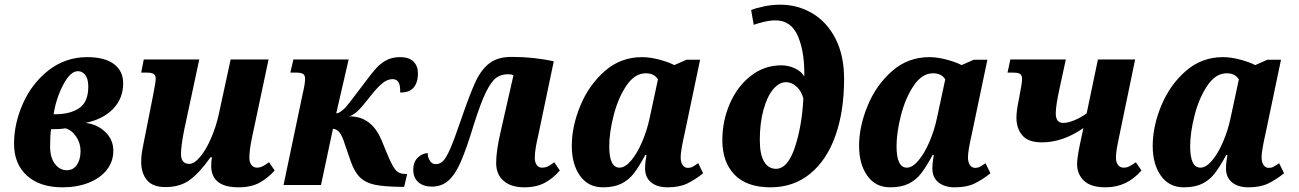

<svg xmlns="http://www.w3.org/2000/svg" viewBox="-20 -790 5547 820"><path d="M40 -176Q40 -263 78.5 -349Q117 -435 188.5 -490.5Q260 -546 353 -546Q427 -546 466.5 -516.5Q506 -487 506 -434Q506 -370 463.5 -325.5Q421 -281 345 -265Q394 -260 429 -227Q464 -194 464 -146Q464 -100 436 -64.5Q408 -29 358.5 -9.5Q309 10 247 10Q150 10 95 -40Q40 -90 40 -176ZM215 -302Q279 -302 318 -328Q357 -354 357 -420Q357 -454 344 -470Q331 -486 313 -486Q280 -486 249.5 -427Q219 -368 209 -302ZM324 -145Q324 -179 305 -207Q286 -235 259 -242Q238 -238 198 -238Q194 -209 194 -165Q194 -116 215 -89.5Q236 -63 265 -63Q293 -63 308.5 -86Q324 -109 324 -145Z M882 -82Q882 -105 886 -118H879Q832 -52 790.5 -21.5Q749 9 687 9Q632 9 607.5 -21Q583 -51 583 -99Q583 -129 591 -167Q599 -205 600 -212L635 -389Q645 -441 645 -453Q645 -469 636 -474.5Q627 -480 604 -480H583L594 -536H831L767 -237Q753 -167 753 -133Q753 -90 788 -90Q810 -90 835.5 -121Q861 -152 882 -201Q903 -250 914 -300L965 -536H1127L1057 -206Q1045 -151 1045 -116Q1045 -97 1054 -85.5Q1063 -74 1077 -74Q1090 -74 1101 -79.5Q1112 -85 1129 -97L1153 -62Q1124 -29 1088 -9.5Q1052 10 999 10Q882 10 882 -82Z M1478 -101 1453 -173Q1443 -207 1431 -223Q1419 -239 1402 -240L1351 0H1191L1272 -386Q1283 -432 1283 -453Q1283 -469 1274 -474.5Q1265 -480 1242 -480H1220L1233 -536H1469L1416 -306Q1427 -306 1442.5 -319Q1458 -332 1476 -356Q1518 -412 1536 -435Q1567 -477 1587 -499Q1607 -521 1631.5 -533.5Q1656 -546 1688 -546Q1728 -546 1746.5 -526.5Q1765 -507 1765 -477Q1765 -438 1746.5 -416Q1728 -394 1689 -395Q1690 -426 1682 -439Q1674 -452 1656 -452Q1634 -452 1612 -433.5Q1590 -415 1565 -383Q1530 -338 1511 -319Q1492 -300 1472 -293Q1567 -294 1610 -190L1632 -137Q1653 -85 1668 -66Q1683 -47 1712 -47H1719L1706 8H1690Q1620 7 1581 -1Q1542 -9 1518 -32Q1494 -55 1478 -101Z M2099 -94Q2099 -145 2118 -227L2173 -469Q2163 -473 2150 -473Q2120 -473 2099 -457.5Q2078 -442 2055.5 -396.5Q2033 -351 2004 -259Q1972 -154 1948 -99Q1924 -44 1895 -18.5Q1866 7 1824 7Q1788 7 1766.5 -12Q1745 -31 1745 -65Q1745 -99 1765 -117.5Q1785 -136 1807 -136Q1806 -119 1815.5 -104Q1825 -89 1841 -89Q1859 -89 1872.5 -102.5Q1886 -116 1903 -155Q1920 -194 1948 -276Q1986 -387 2010.5 -440Q2035 -493 2070.5 -520Q2106 -547 2165 -547Q2261 -547 2345 -528L2279 -213Q2264 -150 2264 -116Q2264 -97 2272 -85.5Q2280 -74 2294 -74Q2308 -74 2319 -79Q2330 -84 2347 -97L2371 -62Q2343 -29 2307 -9.5Q2271 10 2219 10Q2163 10 2131 -17.5Q2099 -45 2099 -94Z M2422 -167Q2422 -250 2458.5 -338.5Q2495 -427 2563 -486.5Q2631 -546 2722 -546Q2756 -546 2795.5 -535.5Q2835 -525 2860 -512L2912 -535H2970L2905 -225Q2887 -146 2887 -119Q2887 -97 2895.5 -85Q2904 -73 2918 -73Q2929 -73 2937.5 -77.5Q2946 -82 2962 -93L2983 -50Q2948 -22 2914.5 -6Q2881 10 2831 10Q2787 10 2761 -11Q2735 -32 2735 -71Q2735 -94 2741 -128H2736Q2709 -78 2687 -49.5Q2665 -21 2633.5 -5.5Q2602 10 2555 10Q2492 10 2457 -39.5Q2422 -89 2422 -167ZM2755 -288 2790 -451Q2774 -477 2738 -477Q2691 -477 2655.5 -424.5Q2620 -372 2601 -298Q2582 -224 2582 -165Q2582 -74 2626 -74Q2650 -74 2676 -105Q2702 -136 2723 -185.5Q2744 -235 2755 -288Z M3065 -191Q3065 -274 3097 -347.5Q3129 -421 3186.5 -466Q3244 -511 3317 -511Q3348 -511 3376 -497.5Q3404 -484 3415 -463Q3417 -567 3388 -635Q3359 -703 3292 -703Q3270 -703 3244 -697Q3218 -691 3199 -684L3188 -747Q3206 -755 3241.5 -762.5Q3277 -770 3312 -770Q3387 -770 3449.5 -733Q3512 -696 3548.5 -624.5Q3585 -553 3585 -453Q3585 -315 3548 -210.5Q3511 -106 3440 -48Q3369 10 3271 10Q3169 10 3117 -44Q3065 -98 3065 -191ZM3411 -369Q3403 -401 3382 -420Q3361 -439 3337 -439Q3307 -439 3281.5 -408Q3256 -377 3240.5 -320.5Q3225 -264 3225 -192Q3225 -130 3243.5 -99.5Q3262 -69 3294 -69Q3344 -69 3374.5 -160Q3405 -251 3411 -369Z M3649 -167Q3649 -250 3685.5 -338.5Q3722 -427 3790 -486.5Q3858 -546 3949 -546Q3983 -546 4022.5 -535.5Q4062 -525 4087 -512L4139 -535H4197L4132 -225Q4114 -146 4114 -119Q4114 -97 4122.5 -85Q4131 -73 4145 -73Q4156 -73 4164.5 -77.5Q4173 -82 4189 -93L4210 -50Q4175 -22 4141.5 -6Q4108 10 4058 10Q4014 10 3988 -11Q3962 -32 3962 -71Q3962 -94 3968 -128H3963Q3936 -78 3914 -49.5Q3892 -21 3860.5 -5.5Q3829 10 3782 10Q3719 10 3684 -39.5Q3649 -89 3649 -167ZM3982 -288 4017 -451Q4001 -477 3965 -477Q3918 -477 3882.5 -424.5Q3847 -372 3828 -298Q3809 -224 3809 -165Q3809 -74 3853 -74Q3877 -74 3903 -105Q3929 -136 3950 -185.5Q3971 -235 3982 -288Z M4580 -90Q4580 -113 4591 -168L4607 -243Q4519 -182 4430 -182Q4371 -182 4346 -212Q4321 -242 4321 -287Q4321 -316 4331 -364L4335 -385Q4345 -435 4345 -453Q4345 -469 4336 -474.5Q4327 -480 4304 -480H4283L4295 -536H4532L4506 -416Q4489 -340 4489 -306Q4489 -265 4521 -265Q4540 -265 4567.5 -276Q4595 -287 4621 -306L4669 -536H4828L4761 -213Q4755 -186 4750.5 -160.5Q4746 -135 4746 -117Q4746 -97 4755 -85.5Q4764 -74 4778 -74Q4792 -74 4802 -79Q4812 -84 4831 -97L4855 -62Q4793 10 4702 10Q4639 10 4609.5 -18Q4580 -46 4580 -90Z M4903 -167Q4903 -250 4939.5 -338.5Q4976 -427 5044 -486.5Q5112 -546 5203 -546Q5237 -546 5276.5 -535.5Q5316 -525 5341 -512L5393 -535H5451L5386 -225Q5368 -146 5368 -119Q5368 -97 5376.5 -85Q5385 -73 5399 -73Q5410 -73 5418.5 -77.5Q5427 -82 5443 -93L5464 -50Q5429 -22 5395.5 -6Q5362 10 5312 10Q5268 10 5242 -11Q5216 -32 5216 -71Q5216 -94 5222 -128H5217Q5190 -78 5168 -49.5Q5146 -21 5114.5 -5.5Q5083 10 5036 10Q4973 10 4938 -39.5Q4903 -89 4903 -167ZM5236 -288 5271 -451Q5255 -477 5219 -477Q5172 -477 5136.5 -424.5Q5101 -372 5082 -298Q5063 -224 5063 -165Q5063 -74 5107 -74Q5131 -74 5157 -105Q5183 -136 5204 -185.5Q5225 -235 5236 -288Z"/></svg>

Font: Noto Serif NarrowExtraBold
Style: Italic
Weight: 800
Width: 4
Italic angle: -12°
Designer: Monotype Design Team
Foundry: Monotype Imaging Inc.
Version: Version 1.001